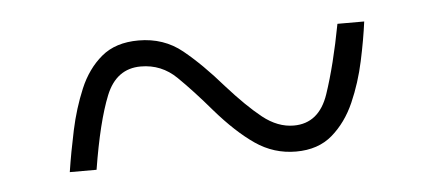

<svg xmlns="http://www.w3.org/2000/svg" viewBox="-28 -482 566 250"><g transform="rotate(-5 255.0 -356.5)"><path d="M55 -275Q59 -301 65 -329Q71 -357 81.5 -382Q92 -407 110.5 -422.5Q129 -438 159 -438Q192 -438 216 -418.5Q240 -399 266 -369Q291 -341 310.5 -325.5Q330 -310 351 -310Q384 -310 396.5 -347Q409 -384 419 -437H454Q451 -414 445 -386Q439 -358 428 -333Q417 -308 398.5 -292Q380 -276 351 -276Q322 -276 298 -292.5Q274 -309 248 -339Q225 -366 205.5 -385Q186 -404 159 -404Q127 -404 113.5 -370.5Q100 -337 90 -275Z"/></g></svg>

Font: Noto Serif Khmer SemiCondensed ExtraLight
Style: Regular
Weight: 200
Width: 4
Designer: Danh Hong and the Monotype Design Team
Foundry: Monotype Imaging Inc.
Version: Version 2.004; ttfautohint (v1.8.4.7-5d5b)